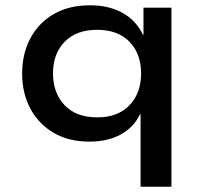

<svg xmlns="http://www.w3.org/2000/svg" viewBox="-20 -528 767 728"><path d="M513 180V-95H511Q488 -46 438.5 -18.5Q389 9 319 9Q241 9 184 -24Q127 -57 95.5 -115.5Q64 -174 64 -249Q64 -325 95.5 -383.5Q127 -442 184.5 -475Q242 -508 322 -508Q392 -508 444 -479.5Q496 -451 522 -396H524V-499H630V180ZM349 -83Q427 -83 471 -129Q515 -175 515 -250Q515 -324 471 -369.5Q427 -415 348 -415Q269 -415 225 -369.5Q181 -324 181 -250Q181 -175 225 -129Q269 -83 349 -83Z"/></svg>

Font: Nunito Sans 7pt SemiExpanded SemiBold
Style: Regular
Weight: 600
Width: 6
Designer: Vernon Adams
Foundry: Vernon Adams
Version: Version 3.101;gftools[0.9.27]